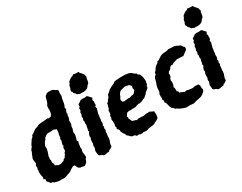

<svg xmlns="http://www.w3.org/2000/svg" viewBox="-85 -1213 2149 1702"><g transform="rotate(-30 989.5 -362.0)"><path d="M135 15 120 12 105 9 90 3 81 -5H65L57 -15L47 -28L36 -39L40 -57L23 -69L29 -85L22 -112V-130L20 -140L24 -160L23 -169L28 -187L25 -203L36 -224L32 -254L31 -271L40 -294L46 -310L56 -330L57 -340L68 -358L77 -367L83 -384L94 -402L104 -416L110 -427L127 -441L132 -456L149 -465L163 -475L178 -486L190 -493L211 -498L224 -507L241 -510L260 -512L296 -514L304 -515L321 -518L336 -512L357 -516L367 -529L374 -549L376 -567V-583L375 -596L378 -615L387 -629L396 -650L399 -664L407 -692L413 -700L433 -714L451 -717L483 -715L498 -709L511 -698L531 -690L533 -675L530 -654V-643L531 -625L524 -603L523 -592L519 -574L518 -561L510 -536L503 -522L509 -506L500 -490L495 -473L498 -464L491 -447L492 -434L487 -416L481 -405L482 -379L480 -366L472 -346V-327L467 -316L461 -292L465 -274L462 -259L456 -234L450 -217L459 -205L454 -188L450 -161L448 -145L451 -129L445 -112V-99L448 -73L450 -49L439 -39L431 -18L422 -2L416 2L400 13L365 7H360L344 -1L338 -9L325 -36L308 -37L280 -21L274 -15L253 -3L236 2L225 6L204 14L190 16L161 15ZM218 -108 231 -110 260 -120 267 -131 282 -138 290 -153 296 -158 302 -176 314 -188 316 -202V-220L326 -239L322 -249L330 -275L333 -287L330 -302L337 -312L338 -325L340 -341L343 -350L347 -375V-393L329 -400L318 -404L308 -403L290 -401L266 -402L251 -399L235 -389L221 -377L216 -366L207 -356L198 -346L191 -330L185 -320L183 -300L185 -289L182 -276L178 -259L171 -240L164 -218L165 -207L161 -192L166 -179L163 -161L169 -147L173 -135V-122L186 -119L200 -109Z M682 -561 671 -567 657 -572 649 -585 635 -598 634 -609 625 -618 627 -636 633 -645 638 -671 648 -686 654 -702 671 -716 686 -726 706 -733 716 -742 728 -738 747 -737 768 -736 774 -723 786 -711 794 -700 802 -692 804 -679 809 -668 803 -653 799 -626 793 -606 776 -591 771 -582 758 -570 739 -563 719 -560 705 -561ZM609 17 592 16 583 6 557 -4 551 -12 549 -31 547 -50 549 -61 557 -82 555 -101 562 -122V-138L563 -159L571 -179L568 -194L577 -219L585 -230L581 -243L586 -258L588 -274L594 -296L591 -309L594 -330L590 -343L597 -362L595 -381L602 -394V-415L613 -432L612 -454L623 -465L625 -489L638 -495L657 -509L673 -513L701 -511L725 -514L735 -505L746 -492L760 -478L750 -457L756 -443L754 -428V-406L743 -394L748 -374L743 -362L739 -344L734 -328L732 -306L729 -292V-275L724 -259L726 -248L724 -229L717 -214L722 -204L716 -189L719 -169L713 -157L712 -134L708 -111L709 -99L705 -74L700 -62L693 -41L692 -19L674 -5L660 0L649 11L633 12Z M965 17 958 12 932 13 924 3 915 -2 897 -3 881 -13 871 -25 864 -30 853 -40 851 -54 839 -66 835 -77 827 -89V-104L821 -116L809 -129L814 -142L809 -155L814 -178V-202L810 -223L818 -244L816 -258L825 -270L828 -291V-307L840 -324V-334L848 -354V-366L863 -378L872 -394L886 -408L890 -421L895 -432L910 -444L922 -454L931 -464L946 -471L960 -480L981 -488L993 -495L1002 -503L1020 -506L1049 -508L1068 -509H1084L1105 -508L1111 -509L1124 -507L1148 -503L1161 -499L1172 -491L1183 -483L1192 -474L1207 -466L1212 -453L1227 -445L1234 -430L1238 -421L1241 -407L1244 -386L1245 -368L1241 -357L1239 -336L1230 -327L1228 -311L1219 -300L1208 -292L1193 -279L1184 -266L1170 -256L1162 -247L1142 -239L1123 -230L1098 -223L1089 -226L1071 -222L1051 -214L1036 -213L1019 -214L999 -211L986 -213L963 -209L952 -195L943 -179L947 -166L946 -153L953 -142L958 -130L963 -122L980 -116L989 -115L1002 -108L1009 -109L1021 -113L1047 -112L1076 -111L1083 -112L1103 -116L1115 -115L1133 -117L1138 -116L1159 -105L1175 -99V-86L1177 -68L1173 -38L1168 -30L1149 -17L1129 -9L1118 0L1094 4L1074 7L1057 9L1037 16L1024 17L996 14L992 18ZM986 -308H995L1011 -311L1019 -310L1029 -313L1049 -311L1061 -316L1072 -319L1087 -320L1099 -328L1105 -336L1116 -349L1112 -371L1113 -380L1117 -388L1112 -398L1102 -407L1093 -413L1083 -414L1070 -418H1053L1032 -412L1024 -411L1007 -404L999 -396L992 -388L985 -376L980 -360L973 -351L967 -334L969 -326L974 -313Z M1442 15 1435 14 1408 5 1391 -2 1378 -8 1363 -19 1347 -25 1337 -39 1324 -47 1313 -69 1311 -78 1308 -92 1303 -109 1293 -122 1297 -136 1289 -150 1292 -167 1291 -182V-206L1300 -223L1302 -239L1303 -262L1308 -286L1316 -305L1319 -319L1324 -333L1327 -346L1334 -362L1349 -373L1352 -393L1366 -406L1374 -418L1383 -432L1397 -444L1415 -456L1420 -467L1437 -471L1452 -482L1474 -496L1496 -503L1519 -505L1537 -506L1546 -509L1563 -513L1578 -511L1602 -510L1620 -509L1640 -501L1648 -496L1664 -490L1675 -483L1683 -467L1696 -456V-438L1687 -425L1672 -415L1653 -400L1644 -394L1616 -396H1599L1580 -398L1563 -392L1540 -386L1524 -375H1505L1491 -363L1489 -356L1475 -344L1463 -338L1455 -323L1457 -307L1453 -291L1445 -280L1439 -267L1442 -238L1438 -213L1430 -198L1435 -189L1437 -169L1436 -154L1449 -143V-131L1466 -126L1471 -123L1486 -117L1495 -112L1520 -116L1531 -111L1550 -109L1571 -106L1590 -109L1605 -112L1617 -109L1632 -110L1642 -93V-74L1643 -63L1647 -51L1640 -34L1616 -13L1594 -2L1570 3L1541 9L1525 15L1508 17L1483 14H1466Z M1852 -561 1841 -567 1827 -572 1819 -585 1805 -598 1804 -609 1795 -618 1797 -636 1803 -645 1808 -671 1818 -686 1824 -702 1841 -716 1856 -726 1876 -733 1886 -742 1898 -738 1917 -737 1938 -736 1944 -723 1956 -711 1964 -700 1972 -692 1974 -679 1979 -668 1973 -653 1969 -626 1963 -606 1946 -591 1941 -582 1928 -570 1909 -563 1889 -560 1875 -561ZM1779 17 1762 16 1753 6 1727 -4 1721 -12 1719 -31 1717 -50 1719 -61 1727 -82 1725 -101 1732 -122V-138L1733 -159L1741 -179L1738 -194L1747 -219L1755 -230L1751 -243L1756 -258L1758 -274L1764 -296L1761 -309L1764 -330L1760 -343L1767 -362L1765 -381L1772 -394V-415L1783 -432L1782 -454L1793 -465L1795 -489L1808 -495L1827 -509L1843 -513L1871 -511L1895 -514L1905 -505L1916 -492L1930 -478L1920 -457L1926 -443L1924 -428V-406L1913 -394L1918 -374L1913 -362L1909 -344L1904 -328L1902 -306L1899 -292V-275L1894 -259L1896 -248L1894 -229L1887 -214L1892 -204L1886 -189L1889 -169L1883 -157L1882 -134L1878 -111L1879 -99L1875 -74L1870 -62L1863 -41L1862 -19L1844 -5L1830 0L1819 11L1803 12Z"/></g></svg>

Font: Winky Rough SemiBold
Style: Italic
Weight: 600
Italic angle: -8.97852°
Designer: Simon Atzbach
Foundry: typofactur
Version: Version 1.206; ttfautohint (v1.8.4.7-5d5b)